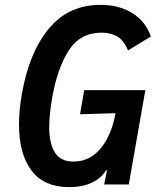

<svg xmlns="http://www.w3.org/2000/svg" viewBox="-20 -757 640 788"><path d="M58 -245.5Q58 -305 70 -372.5Q100 -543 180.8 -640Q261.5 -737 392.5 -737Q470 -737 524.2 -702.5Q578.5 -668 599 -607L505.5 -550Q487 -594 459.2 -608.5Q431.5 -623 398 -623Q309.5 -623 262.8 -550.8Q216 -478.5 194.5 -358Q182 -286.5 182 -235Q182 -169 205 -131.5Q228 -94 281.5 -94Q349.5 -94 394 -149Q438.5 -204 454 -292.5L308.5 -288L325.5 -387H576.5L508.5 0H407.5L419.5 -60L414 -56Q393 -23.5 354.8 -6.2Q316.5 11 264 11Q160.5 11 109.2 -57.2Q58 -125.5 58 -245.5Z"/></svg>

Font: JuliaMono BoldItalic
Style: Regular
Weight: 700
Italic angle: -9°
Monospace: yes
Designer: cormullion
Foundry: corm
Version: Version 0.049; ttfautohint (v1.8.4)